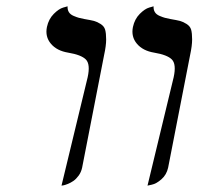

<svg xmlns="http://www.w3.org/2000/svg" viewBox="-20 -579 625 605"><path d="M444.8 5.9 527.3 -335.9Q536.1 -376.5 521.7 -391.4Q507.3 -406.2 465.8 -413.1Q430.2 -418.9 411.4 -441.2Q392.6 -463.4 398.9 -494.1Q404.3 -519 420.4 -535.2Q436.5 -551.3 450.2 -555.2L463.9 -559.1Q463.4 -548.3 468 -540.8Q472.7 -533.2 483.2 -528.8Q493.7 -524.4 499.5 -522.9Q505.4 -521.5 517.1 -519Q537.1 -515.6 546.6 -513.2Q556.2 -510.7 567.6 -503.7Q579.1 -496.6 582.3 -485.4Q585.4 -474.1 585.4 -454.6Q585.4 -435.1 579.1 -405.8L509.8 -50.8Q504.9 -28.3 488.8 -14.2Q472.7 0 458.5 2.9ZM173.8 5.9 256.3 -335.9Q265.1 -376.5 250.7 -391.4Q236.3 -406.2 194.8 -413.1Q159.2 -418.9 140.4 -441.2Q121.6 -463.4 127.9 -494.1Q133.3 -519 149.4 -535.2Q165.5 -551.3 179.2 -555.2L192.9 -559.1Q192.4 -548.3 197 -540.8Q201.7 -533.2 212.2 -528.8Q222.7 -524.4 228.5 -522.9Q234.4 -521.5 246.1 -519Q266.1 -515.6 275.6 -513.2Q285.2 -510.7 296.6 -503.7Q308.1 -496.6 311.3 -485.4Q314.5 -474.1 314.5 -454.6Q314.5 -435.1 308.1 -405.8L238.8 -50.8Q235.8 -36.6 227.8 -25.6Q219.7 -14.6 211.2 -8.8Q202.6 -2.9 193.4 0.7Q184.1 4.4 179.4 5.1Q174.8 5.9 173.8 5.9Z"/></svg>

Font: Linux Biolinum
Style: Italic
Weight: 400
Italic angle: -12°
Designer: Philipp H. Poll
Foundry: Philipp H. Poll
Version: Version 1.1.3 ; ttfautohint (v0.9)